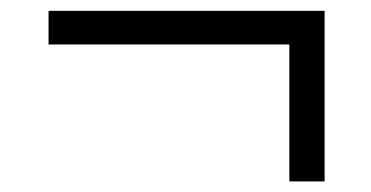

<svg xmlns="http://www.w3.org/2000/svg" viewBox="-20 -431 684 354"><path d="M513.5 -96.5V-349H69.5V-411H578.5V-96.5Z"/></svg>

Font: Encode Sans Semi Condensed
Style: Regular
Weight: 400
Width: 4
Designer: Multiple Designers
Foundry: Impallari Type
Version: Version 3.000; ttfautohint (v1.8.3) -l 8 -r 50 -G 200 -x 14 